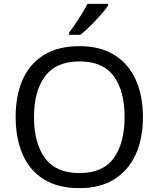

<svg xmlns="http://www.w3.org/2000/svg" viewBox="-20 -964 821 994"><path d="M720 -358Q720 -247 682.5 -164.5Q645 -82 572 -36Q499 10 391 10Q280 10 206.5 -36Q133 -82 97 -165Q61 -248 61 -359Q61 -469 97 -551Q133 -633 206.5 -679Q280 -725 392 -725Q499 -725 572 -679.5Q645 -634 682.5 -551.5Q720 -469 720 -358ZM156 -358Q156 -223 213 -145.5Q270 -68 391 -68Q513 -68 569 -145.5Q625 -223 625 -358Q625 -493 569 -569.5Q513 -646 392 -646Q271 -646 213.5 -569.5Q156 -493 156 -358ZM539 -934Q527 -916 502 -887.5Q477 -859 448.5 -830.5Q420 -802 396 -784H338V-796Q353 -815 370.5 -841Q388 -867 405 -894.5Q422 -922 433 -944H539Z"/></svg>

Font: Noto Sans Phoenician
Style: Regular
Weight: 400
Designer: Monotype Design Team
Foundry: Monotype Imaging Inc.
Version: Version 2.001; ttfautohint (v1.8.4.7-5d5b)